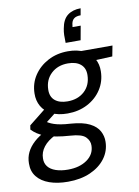

<svg xmlns="http://www.w3.org/2000/svg" viewBox="-132 -810 801 1110"><g transform="rotate(-10 268.0 -255.5)"><path d="M176 232Q114 232 67.5 215.5Q21 199 -4.5 167Q-30 135 -29 89Q-29 54 -14.5 24Q0 -6 28.5 -32Q57 -58 100 -79L150 -46Q104 -24 80 7Q56 38 56 74Q55 102 70.5 122Q86 142 116.5 152.5Q147 163 188 163Q256 163 300 132Q344 101 345 50Q346 21 323.5 -1.5Q301 -24 235 -28Q189 -31 153.5 -37.5Q118 -44 91.5 -53.5Q65 -63 46 -75.5Q27 -88 13 -103L17 -127L125 -213L189 -187L78 -100L96 -142Q109 -132 122.5 -124.5Q136 -117 152.5 -111.5Q169 -106 192 -102Q215 -98 249 -96Q319 -91 358.5 -71Q398 -51 414 -21Q430 9 429 42Q428 96 396 139Q364 182 307.5 207Q251 232 176 232ZM242 -157Q187 -157 148.5 -176Q110 -195 91 -228.5Q72 -262 73 -304Q74 -363 105 -409.5Q136 -456 188 -483.5Q240 -511 305 -511Q361 -511 398.5 -491.5Q436 -472 455 -439Q474 -406 473 -364Q472 -305 441.5 -258Q411 -211 359 -184Q307 -157 242 -157ZM254 -226Q315 -226 353.5 -261.5Q392 -297 393 -356Q394 -397 367.5 -419.5Q341 -442 293 -442Q233 -442 194.5 -406Q156 -370 155 -312Q154 -270 180.5 -248Q207 -226 254 -226ZM372 -429 359 -499H565L553 -437ZM421 -743 414 -703Q389 -703 376 -693.5Q363 -684 359 -665L356 -644H404L389 -561H301Q300 -587 300.5 -606.5Q301 -626 305 -645Q314 -697 344 -720Q374 -743 421 -743Z"/></g></svg>

Font: DM Sans 20pt
Style: Italic
Weight: 400
Italic angle: -10°
Version: Version 4.004;gftools[0.9.30]